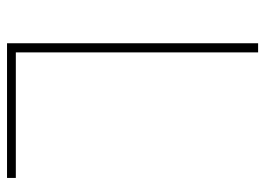

<svg xmlns="http://www.w3.org/2000/svg" viewBox="-124 -630 754 546"><g transform="rotate(90 253.0 -357.0)"><path d="M103 0V-714H129V-25H486V0Z"/></g></svg>

Font: Noto Sans Hebrew Thin Thin
Style: Regular
Weight: 250
Version: Version 3.001